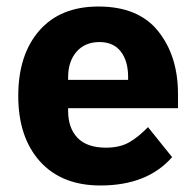

<svg xmlns="http://www.w3.org/2000/svg" viewBox="-20 -557 602 589"><path d="M288 12Q169 12 102.5 -62Q36 -136 36 -263Q36 -389 100.5 -463Q165 -537 282 -537Q405 -537 465.5 -461Q526 -385 526 -269V-225H189V-217Q189 -164 218 -134Q247 -104 305 -104Q347 -104 375.5 -120Q404 -136 434 -167L508 -75Q432 12 288 12ZM189 -312H373V-321Q373 -370 350.5 -399Q328 -428 285 -428Q241 -428 215 -398.5Q189 -369 189 -320Z"/></svg>

Font: Anuphan
Style: Bold
Weight: 700
Designer: Mike Abbink, Paul van der Laan, Pieter van Rosmalen, Mint Tantisuwanna
Foundry: Bold Monday; Cadson Demak
Version: Version 3.002;hotconv 1.0.109;makeotfexe 2.5.65596